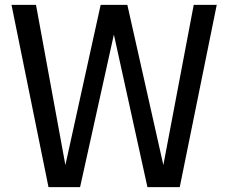

<svg xmlns="http://www.w3.org/2000/svg" viewBox="-20 -764 932 784"><path d="M865 -744H771L647 -90L500 -744H391L247 -90L127 -744H27L178 0H307L445 -623L582 0H714Z"/></svg>

Font: Glow Sans SC Normal Medium
Style: Regular
Weight: 600
Designer: Ryoko NISHIZUKA (kana, bopomofo & ideographs); Paul D. Hunt (Latin, Greek & Cyrillic); Sandoll Communications, Soo-young
Version: Version 0.93